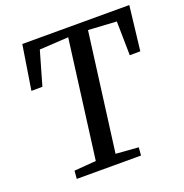

<svg xmlns="http://www.w3.org/2000/svg" viewBox="-132 -862 941 981"><g transform="rotate(-20 338.0 -371.5)"><path d="M120.1 0 123.6 -43.5 242.7 -52.8 326.4 -695.1 168.8 -685.9 116 -502.5 56.1 -501.8 94.3 -743H676.1L648.1 -501.8L590.7 -501.1L587.6 -685.9L434.1 -695.1L350.1 -52.8L473 -43.5L469.4 0Z"/></g></svg>

Font: Merriweather 7pt Light
Style: Italic
Weight: 300
Italic angle: -7.8°
Designer: Eben Sorkin
Foundry: Eben Sorkin
Version: Version 2.200;gftools[0.9.31]